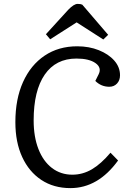

<svg xmlns="http://www.w3.org/2000/svg" viewBox="-20 -953 659 987"><path d="M487 -571Q504 -605 471 -628.5Q438 -652 373 -652Q267 -652 210 -569.5Q153 -487 153 -334Q153 -250 177.5 -187Q202 -124 247 -89.5Q292 -55 352 -55Q405 -55 452 -82.5Q499 -110 548 -168L587 -128Q484 14 342 14Q256 14 192.5 -28Q129 -70 94 -146Q59 -222 59 -325Q59 -444 98.5 -531.5Q138 -619 209.5 -667Q281 -715 377 -715Q438 -715 488 -695Q538 -675 567.5 -641.5Q597 -608 597 -566Q597 -540 581.5 -523.5Q566 -507 542 -507Q500 -507 470 -537ZM536 -774 511 -750 374 -838 238 -751 216 -777 331 -903Q360 -933 379 -933Q388 -933 393 -932Q398 -931 403 -929Z"/></svg>

Font: Literata 12pt
Style: Italic
Weight: 400
Italic angle: -2°
Designer: Latin by Veronika Burian and Jose Scaglione. Greek by Irene Vlachou. Cyrillic by Vera Evstafieva
Foundry: TypeTogether
Version: Version 3.002